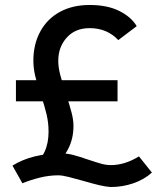

<svg xmlns="http://www.w3.org/2000/svg" viewBox="-20 -730 650 771"><path d="M44 -408H452V-323H44ZM334 -89Q370 -77 388.5 -72Q407 -67 425 -67Q481 -67 538 -102L590 -37Q559 -9 515.5 6Q472 21 425 21Q405 20 378 13.5Q351 7 313 -4Q285 -12 257.5 -19Q230 -26 214 -26Q177 -26 139 -16.5Q101 -7 70 6L30 -65Q109 -114 227 -114Q251 -114 275 -107.5Q299 -101 334 -89ZM122 -74Q143 -86 159 -120.5Q175 -155 175 -201Q175 -237 167 -271Q159 -305 143 -352Q128 -396 121 -426.5Q114 -457 114 -487Q114 -552 141.5 -603Q169 -654 220 -682Q271 -710 340 -710Q411 -710 459 -686Q507 -662 529 -625L455 -569Q410 -617 340 -617Q282 -617 248 -579Q214 -541 214 -486Q214 -460 221.5 -431Q229 -402 245 -353Q260 -306 267.5 -277.5Q275 -249 275 -224Q275 -172 253 -130.5Q231 -89 197 -53Z"/></svg>

Font: Lexend
Style: Regular
Weight: 400
Designer: Thomas Jockin
Foundry: Lexend
Version: Version 1.000